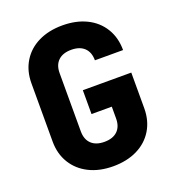

<svg xmlns="http://www.w3.org/2000/svg" viewBox="-136 -846 872 961"><g transform="rotate(-20 300.0 -365.0)"><path d="M60 -210V-520Q60 -586 90.5 -636Q121 -686 176 -713Q231 -740 304 -740Q377 -740 432 -713Q487 -686 517.5 -636Q548 -586 548 -520H398Q398 -563 373.5 -586.5Q349 -610 304 -610Q259 -610 234.5 -586.5Q210 -563 210 -520V-210Q210 -167 234.5 -143.5Q259 -120 304 -120Q349 -120 373.5 -143.5Q398 -167 398 -210V-273H290V-400H548V-210Q548 -144 517.5 -94Q487 -44 432 -17Q377 10 304 10Q231 10 176 -17.5Q121 -45 90.5 -95Q60 -145 60 -210Z"/></g></svg>

Font: JetBrains Mono Extra Bold
Style: Regular
Weight: 800
Monospace: yes
Designer: Philipp Nurullin, Konstantin Bulenkov
Foundry: JetBrains
Version: 2.002